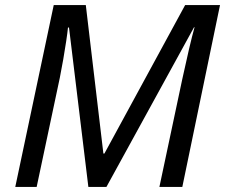

<svg xmlns="http://www.w3.org/2000/svg" viewBox="-20 -734 884 754"><path d="M40 0 191 -714H317L386 -131H390L707 -714H844L696 0H606L696 -424Q710 -489 722.5 -542Q735 -595 744 -627H742L398 0H327L251 -626H247Q245 -606 240 -572.5Q235 -539 228.5 -501.5Q222 -464 215 -429L124 0Z"/></svg>

Font: Noto Sans
Style: Italic
Weight: 400
Italic angle: -12°
Designer: Monotype Design Team
Foundry: Monotype Imaging Inc.
Version: Version 2.013; ttfautohint (v1.8.4.7-5d5b)